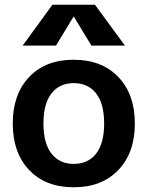

<svg xmlns="http://www.w3.org/2000/svg" viewBox="-20 -783 625 813"><path d="M291 -712 217 -590H76L202 -763H382L509 -590H367L293 -712ZM103.5 -457Q173 -530 292 -530Q411 -530 481 -457Q551 -384 551 -260Q551 -136 481 -63Q411 10 292 10Q173 10 103.5 -63Q34 -136 34 -260Q34 -384 103.5 -457ZM292 -89Q353 -89 387 -132.5Q421 -176 421 -260Q421 -344 387 -387.5Q353 -431 292 -431Q232 -431 198 -387.5Q164 -344 164 -260Q164 -176 198 -132.5Q232 -89 292 -89Z"/></svg>

Font: Mplus 1p Bold
Style: Bold
Weight: 700
Version: Version 1.061